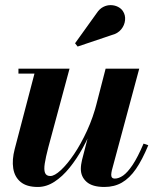

<svg xmlns="http://www.w3.org/2000/svg" viewBox="-20 -733 628 763"><path d="M130.3 10Q86 10 62 -9.9Q38 -29.7 32.6 -63.9Q27.2 -98 38.5 -141L117 -440.5H53.3V-460H256.3L172 -147.5Q161.8 -108.5 157.9 -83.4Q154 -58.3 159 -45.9Q164 -33.5 180 -33.5Q196.5 -33.5 221.6 -56.6Q246.8 -79.8 274.3 -120.4Q301.7 -161 326.1 -214.1Q350.5 -267.2 365.5 -327H380.7Q369.7 -283.5 351.5 -236.5Q333.2 -189.5 309.1 -145.6Q285 -101.7 256.5 -66.5Q228 -31.2 196.1 -10.6Q164.3 10 130.3 10ZM395 10Q346.8 10 324 -10.4Q301.2 -30.8 301.2 -62Q301.2 -70 302.6 -79.8Q304 -89.5 306 -97.5L399.7 -460H533.3L424.5 -56Q423.5 -51.5 422.8 -46.9Q422 -42.3 422 -38.5Q422 -23.3 436 -23.3Q452 -23.3 469.5 -35.5Q487 -47.8 507.3 -78.1Q527.5 -108.5 550.5 -162.3L569.3 -155.8Q545.5 -98.3 520.3 -61.6Q495 -25 464.6 -7.5Q434.3 10 395 10ZM288.5 -548 278.3 -561 364 -680.5Q375.5 -698 390.4 -705.5Q405.3 -713 420.6 -712.6Q436 -712.3 448.8 -705.8Q461.5 -699.3 468.3 -689Q479 -673 477 -652.9Q475 -632.7 461.5 -616.2Q448 -599.7 424 -593.7Z"/></svg>

Font: Bodoni Moda
Style: Italic
Weight: 400
Italic angle: -13°
Designer: Owen Earl
Foundry: indestructible type
Version: Version 2.005